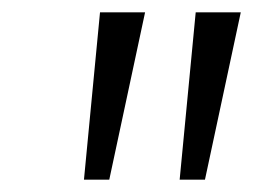

<svg xmlns="http://www.w3.org/2000/svg" viewBox="-20 -725 410 311"><path d="M116 -434 142 -705H215L157 -434ZM271 -434 297 -705H370L312 -434Z"/></svg>

Font: Nunito Sans 12pt Light
Style: Italic
Weight: 300
Italic angle: -9°
Designer: Vernon Adams
Foundry: Vernon Adams
Version: Version 3.101;gftools[0.9.27]